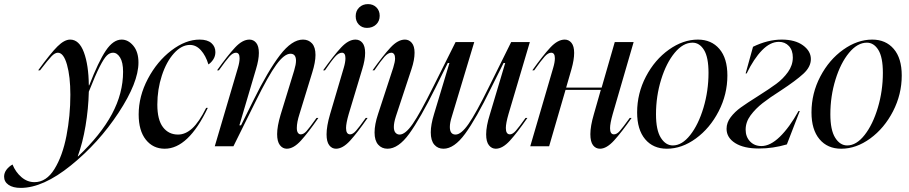

<svg xmlns="http://www.w3.org/2000/svg" viewBox="-191 -713 4431 936"><path d="M-130 89Q-115 126 -86.5 150.5Q-58 175 -23 175Q35 175 74.5 111Q114 47 133 -51Q152 -149 152 -251Q152 -340 135.5 -398Q119 -456 91 -456Q77 -456 60.5 -439Q44 -422 4 -370H-5Q56 -454 89.5 -487Q123 -520 151 -520Q195 -520 218 -458Q241 -396 242 -297H244Q289 -413 325 -466.5Q361 -520 402 -520Q434 -520 459 -490Q484 -460 484 -408Q484 -311 387 -163.5Q290 -16 154.5 93.5Q19 203 -90 203Q-128 203 -149.5 188Q-171 173 -171 148Q-171 130 -159.5 114.5Q-148 99 -130 89ZM190 49Q300 -55 354.5 -156.5Q409 -258 409 -363Q409 -409 394.5 -432.5Q380 -456 360 -456Q344 -456 330 -442.5Q316 -429 295 -388Q274 -347 242 -266Q240 -183 226 -99.5Q212 -16 188 49Z M782 -520Q820 -520 839.5 -503Q859 -486 859 -459Q859 -439 848.5 -423Q838 -407 825 -399Q812 -442 788.5 -468Q765 -494 735 -494Q694 -494 657 -453Q620 -412 598 -344.5Q576 -277 576 -203Q576 -129 603.5 -93Q631 -57 677 -57Q713 -57 746 -87Q779 -117 814 -187H822Q727 12 612 12Q555 12 520 -32Q485 -76 485 -155Q485 -244 530 -329Q575 -414 644.5 -467Q714 -520 782 -520Z M977 -429Q977 -456 959 -456Q944 -456 927 -437Q910 -418 876 -370H867Q919 -443 955 -481.5Q991 -520 1025 -520Q1045 -520 1058 -504Q1071 -488 1071 -455Q1071 -422 1057 -376L976 -102H984L1044 -223Q1116 -369 1174 -444.5Q1232 -520 1286 -520Q1313 -520 1330 -501.5Q1347 -483 1347 -445Q1347 -410 1331 -359L1269 -157Q1256 -117 1256 -89Q1256 -73 1261.5 -65.5Q1267 -58 1275 -58Q1289 -58 1303 -73.5Q1317 -89 1352 -138H1361Q1312 -67 1276 -27.5Q1240 12 1207 12Q1187 12 1173.5 -5.5Q1160 -23 1160 -59Q1160 -97 1177 -154L1243 -369Q1252 -399 1252 -417Q1252 -451 1225 -451Q1195 -451 1156 -397.5Q1117 -344 1054 -216L947 0H856L969 -383Q977 -410 977 -429Z M1542 -520Q1563 -520 1576 -504Q1589 -488 1589 -455Q1589 -421 1575 -376L1509 -157Q1496 -112 1496 -89Q1496 -58 1516 -58Q1529 -58 1544.5 -75.5Q1560 -93 1592 -138H1601Q1552 -67 1516 -27.5Q1480 12 1447 12Q1427 12 1414 -5Q1401 -22 1401 -58Q1401 -98 1418 -156L1485 -383Q1493 -410 1493 -429Q1493 -456 1476 -456Q1460 -456 1442.5 -436.5Q1425 -417 1393 -370H1384Q1436 -443 1472 -481.5Q1508 -520 1542 -520ZM1543 -634Q1543 -660 1560 -676.5Q1577 -693 1603 -693Q1628 -693 1644 -677Q1660 -661 1660 -636Q1660 -610 1642.5 -593.5Q1625 -577 1598 -577Q1574 -577 1558.5 -593Q1543 -609 1543 -634Z M1783 -520Q1803 -520 1816.5 -504Q1830 -488 1830 -456Q1830 -421 1815 -376L1739 -146Q1729 -115 1729 -94Q1729 -75 1737 -66Q1745 -57 1757 -57Q1785 -57 1821 -109Q1857 -161 1922 -292L2030 -508H2121L2012 -146Q2002 -115 2002 -94Q2002 -57 2030 -57Q2057 -57 2093 -108.5Q2129 -160 2194 -292L2301 -508H2392L2288 -157Q2275 -112 2275 -89Q2275 -58 2295 -58Q2308 -58 2323.5 -75.5Q2339 -93 2371 -138H2380Q2331 -67 2295 -27.5Q2259 12 2226 12Q2206 12 2192.5 -5Q2179 -22 2179 -58Q2179 -98 2197 -155L2272 -406H2264L2203 -284Q2130 -134 2076.5 -61Q2023 12 1971 12Q1943 12 1926 -8Q1909 -28 1909 -68Q1909 -105 1925 -157L2000 -406H1992L1932 -285Q1857 -134 1804 -61Q1751 12 1698 12Q1670 12 1652.5 -8Q1635 -28 1635 -67Q1635 -106 1652 -157L1726 -383Q1735 -412 1735 -428Q1735 -442 1730 -449Q1725 -456 1717 -456Q1701 -456 1683.5 -436.5Q1666 -417 1634 -370H1625Q1677 -443 1713 -481.5Q1749 -520 1783 -520Z M2514 -429Q2514 -456 2496 -456Q2481 -456 2464 -437Q2447 -418 2413 -370H2404Q2456 -443 2492 -481.5Q2528 -520 2562 -520Q2582 -520 2595 -504Q2608 -488 2608 -455Q2608 -422 2595 -376L2569 -286H2742L2806 -508H2898L2796 -157Q2783 -111 2783 -88Q2783 -58 2802 -58Q2816 -58 2830.5 -74.5Q2845 -91 2879 -138H2888Q2839 -68 2802.5 -28Q2766 12 2734 12Q2713 12 2700 -5Q2687 -22 2687 -59Q2687 -98 2704 -156L2738 -275H2566L2486 0H2394L2506 -383Q2514 -410 2514 -429Z M3060 12Q2993 12 2954 -34.5Q2915 -81 2915 -165Q2915 -258 2958 -340Q3001 -422 3070 -471Q3139 -520 3211 -520Q3277 -520 3316 -474.5Q3355 -429 3355 -345Q3355 -253 3312.5 -170.5Q3270 -88 3201.5 -38Q3133 12 3060 12ZM3089 -4Q3134 -4 3174 -55Q3214 -106 3238.5 -188Q3263 -270 3263 -358Q3263 -434 3241 -469.5Q3219 -505 3185 -505Q3139 -505 3098 -455.5Q3057 -406 3032 -325Q3007 -244 3007 -156Q3007 -79 3030.5 -41.5Q3054 -4 3089 -4Z M3502 -243Q3559 -279 3593 -304Q3627 -329 3650.5 -362Q3674 -395 3674 -433Q3674 -468 3655 -488.5Q3636 -509 3606 -509Q3564 -509 3524 -468Q3484 -427 3449 -355H3444L3480 -485Q3552 -520 3620 -520Q3685 -520 3723.5 -492Q3762 -464 3762 -425Q3762 -387 3725.5 -353.5Q3689 -320 3616 -272Q3561 -237 3526.5 -210Q3492 -183 3468 -150.5Q3444 -118 3444 -81Q3444 -46 3465.5 -23.5Q3487 -1 3521 -1Q3564 -1 3610.5 -46Q3657 -91 3702 -172H3708L3645 -9Q3577 11 3509 11Q3435 11 3393 -15.5Q3351 -42 3351 -85Q3351 -115 3371 -141.5Q3391 -168 3421 -189.5Q3451 -211 3502 -243Z M3910 12Q3843 12 3804 -34.5Q3765 -81 3765 -165Q3765 -258 3808 -340Q3851 -422 3920 -471Q3989 -520 4061 -520Q4127 -520 4166 -474.5Q4205 -429 4205 -345Q4205 -253 4162.5 -170.5Q4120 -88 4051.5 -38Q3983 12 3910 12ZM3939 -4Q3984 -4 4024 -55Q4064 -106 4088.5 -188Q4113 -270 4113 -358Q4113 -434 4091 -469.5Q4069 -505 4035 -505Q3989 -505 3948 -455.5Q3907 -406 3882 -325Q3857 -244 3857 -156Q3857 -79 3880.5 -41.5Q3904 -4 3939 -4Z"/></svg>

Font: Nyght Serif Italic
Style: Regular
Weight: 400
Italic angle: -16°
Designer: Maksym Kobuzan
Version: Version 0.410